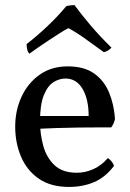

<svg xmlns="http://www.w3.org/2000/svg" viewBox="-20 -729 514 758"><path d="M252 9Q181 9 134 -23Q87 -55 63.5 -109.5Q40 -164 40 -229Q40 -293 65 -347Q90 -401 136.5 -434Q183 -467 247 -467Q312 -467 351.5 -439Q391 -411 410.5 -364Q430 -317 434 -260Q430 -240 419 -226Q402 -226 368 -226Q334 -226 291 -225.5Q248 -225 203 -223.5Q158 -222 118 -220V-271H330Q330 -337 306 -378Q282 -419 238 -419Q214 -419 191 -404.5Q168 -390 153 -353Q138 -316 138 -250Q138 -201 150.5 -154.5Q163 -108 194.5 -77.5Q226 -47 284 -47Q317 -47 349 -61.5Q381 -76 406 -105Q414 -100 421 -91Q428 -82 430 -74Q396 -29 351.5 -10Q307 9 252 9ZM96 -517Q89 -524 87 -536Q85 -548 85 -555Q123 -584 165.5 -624Q208 -664 242 -705Q250 -707 259 -708Q268 -709 274 -709Q301 -672 338 -628.5Q375 -585 420 -541Q415 -535 407 -530Q399 -525 390 -523Q358 -546 320 -573.5Q282 -601 250 -618Q238 -612 217.5 -599Q197 -586 173.5 -570.5Q150 -555 129 -540.5Q108 -526 96 -517Z"/></svg>

Font: Vollkorn
Style: Regular
Weight: 400
Designer: Friedrich Althausen
Foundry: Friedrich Althausen
Version: Version 4.104